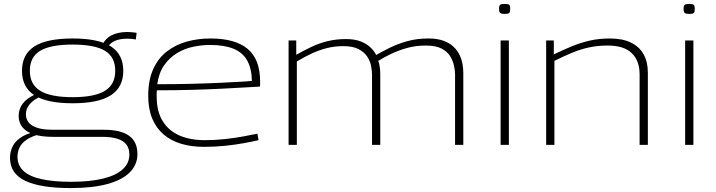

<svg xmlns="http://www.w3.org/2000/svg" viewBox="-20 -738 3647 978"><path d="M340 220Q186 220 108.5 183Q31 146 31 66Q31 38 42 12.5Q53 -13 80 -33.5Q107 -54 154 -66L189 -56Q143 -45 116.5 -27Q90 -9 79.5 13.5Q69 36 69 60Q69 104 99.5 132.5Q130 161 191.5 174.5Q253 188 342 188Q440 188 506 171.5Q572 155 605.5 124Q639 93 639 49Q639 18 623.5 -2Q608 -22 577 -31.5Q546 -41 500 -41H249Q192 -41 153.5 -53Q115 -65 95 -89Q75 -113 75 -147Q75 -183 96 -210.5Q117 -238 161 -258L188 -247Q152 -231 132 -208Q112 -185 112 -156Q112 -118 146 -97.5Q180 -77 249 -77H509Q595 -77 637.5 -46.5Q680 -16 680 47Q680 101 641 140Q602 179 526.5 199.5Q451 220 340 220ZM350 -212Q218 -212 155 -253Q92 -294 92 -377Q92 -461 155 -501.5Q218 -542 350 -542Q482 -542 545 -501.5Q608 -461 608 -377Q608 -294 545 -253Q482 -212 350 -212ZM350 -243Q462 -243 514.5 -275.5Q567 -308 567 -377Q567 -448 514.5 -479.5Q462 -511 350 -511Q238 -511 185 -479.5Q132 -448 132 -377Q132 -308 185 -275.5Q238 -243 350 -243ZM523 -488 500 -505Q514 -540 547 -557.5Q580 -575 629 -575Q641 -575 650.5 -574Q660 -573 676 -571L672 -537Q661 -539 650 -540Q639 -541 628 -541Q589 -541 562.5 -528.5Q536 -516 523 -488Z M1019 10Q955 10 903 -5.5Q851 -21 813.5 -53Q776 -85 755.5 -134Q735 -183 735 -250Q735 -330 760.5 -386Q786 -442 830 -476Q874 -510 931 -526Q988 -542 1052 -542Q1178 -542 1241.5 -489Q1305 -436 1305 -322Q1305 -317 1305 -310Q1305 -303 1304 -297Q1282 -296 1234 -293Q1186 -290 1116.5 -286.5Q1047 -283 961.5 -280.5Q876 -278 779 -278Q778 -270 778 -263Q778 -256 778 -248Q778 -170 809 -120.5Q840 -71 895 -47.5Q950 -24 1023 -24Q1075 -24 1125.5 -29.5Q1176 -35 1219 -43Q1262 -51 1291 -57L1297 -24Q1267 -17 1223.5 -9Q1180 -1 1128 4.5Q1076 10 1019 10ZM781 -309Q871 -309 951.5 -311Q1032 -313 1096.5 -316Q1161 -319 1204 -321.5Q1247 -324 1263 -326Q1262 -388 1239.5 -429Q1217 -470 1170 -489.5Q1123 -509 1050 -509Q1009 -509 965 -500Q921 -491 882.5 -468Q844 -445 816.5 -406Q789 -367 781 -309Z M1450 0V-532H1489V-459Q1528 -481 1567 -499.5Q1606 -518 1649 -528.5Q1692 -539 1742 -539Q1786 -539 1816 -527.5Q1846 -516 1865.5 -498Q1885 -480 1896 -458Q1926 -475 1965 -494.5Q2004 -514 2053.5 -528Q2103 -542 2163 -542Q2207 -542 2238.5 -530.5Q2270 -519 2290 -500Q2310 -481 2321 -458Q2332 -435 2336 -411Q2340 -387 2340 -367V0H2298V-359Q2298 -379 2292.5 -404Q2287 -429 2272.5 -452.5Q2258 -476 2228.5 -491Q2199 -506 2149 -506Q2096 -506 2051 -493Q2006 -480 1970 -462.5Q1934 -445 1907 -428Q1913 -410 1915 -392Q1917 -374 1917 -358V0H1875V-356Q1875 -376 1870.5 -401Q1866 -426 1851 -449Q1836 -472 1807 -487.5Q1778 -503 1729 -503Q1684 -503 1645 -493Q1606 -483 1569 -466Q1532 -449 1492 -425V0Z M2551 -667Q2534 -667 2528 -672Q2522 -677 2522 -693Q2522 -709 2527.5 -713.5Q2533 -718 2551 -718Q2569 -718 2574 -713.5Q2579 -709 2579 -693Q2579 -677 2574 -672Q2569 -667 2551 -667ZM2530 0V-532H2572V0Z M2762 0V-532H2801V-461Q2851 -485 2895 -503Q2939 -521 2985.5 -531.5Q3032 -542 3087 -542Q3150 -542 3193 -521.5Q3236 -501 3258 -462Q3280 -423 3280 -368V0H3238V-359Q3238 -428 3198.5 -467Q3159 -506 3075 -506Q3024 -506 2980.5 -496.5Q2937 -487 2894.5 -469.5Q2852 -452 2804 -428V0Z M3491 -667Q3474 -667 3468 -672Q3462 -677 3462 -693Q3462 -709 3467.5 -713.5Q3473 -718 3491 -718Q3509 -718 3514 -713.5Q3519 -709 3519 -693Q3519 -677 3514 -672Q3509 -667 3491 -667ZM3470 0V-532H3512V0Z"/></svg>

Font: Georama Expanded ExtraLight
Style: Regular
Weight: 250
Width: 7
Designer: Jean-Baptiste Levee
Foundry: Production Type
Version: Version 1.001